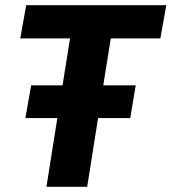

<svg xmlns="http://www.w3.org/2000/svg" viewBox="-20 -720 661 740"><path d="M598 -572H407L378 -391H503L482 -265H358L316 0H159L201 -265H78L100 -391H221L250 -572H58L81 -700H621Z"/></svg>

Font: Georama ExtraCondensed Thin
Style: Bold Italic
Weight: 700
Italic angle: -9°
Version: Version 1.001